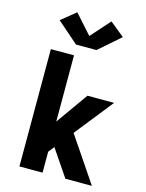

<svg xmlns="http://www.w3.org/2000/svg" viewBox="-143 -1077 885 1162"><g transform="rotate(15 300.0 -496.0)"><path d="M96 0V-735H241V-320L383 -520H550L360 -281L550 0H384L270 -168L241 -131V0ZM364 -801H236L102 -918L193 -992L300 -872L407 -992L498 -918Z"/></g></svg>

Font: Iosevka Custom Heavy Extended
Style: Regular
Weight: 900
Width: 7
Monospace: yes
Designer: Belleve Invis
Foundry: Belleve Invis
Version: Version 11.2.4; ttfautohint (v1.8.4)